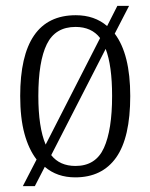

<svg xmlns="http://www.w3.org/2000/svg" viewBox="-20 -596 514 656"><path d="M105 -51Q78 -86 63.5 -139.5Q49 -193 49 -268Q49 -544 239 -544Q303 -544 346 -507L381 -576H421L372 -481Q425 -411 425 -268Q425 -126 377 -58Q329 10 237 10Q175 10 133 -26L99 40H58ZM322 -466Q293 -504 238 -504Q169 -504 140 -445Q111 -386 111 -268Q111 -161 136 -102ZM238 -29Q307 -29 335 -90.5Q363 -152 363 -268Q363 -372 341 -429L155 -66Q184 -29 238 -29Z"/></svg>

Font: Noto Serif Tamil Condensed Light
Style: Italic
Weight: 300
Width: 3
Italic angle: -12°
Designer: Indian Type Foundry, Tom Grace, and the Monotype Design Team
Foundry: Monotype Imaging Inc.
Version: Version 2.003; ttfautohint (v1.8.4.7-5d5b)